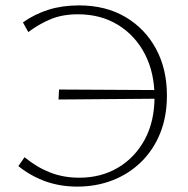

<svg xmlns="http://www.w3.org/2000/svg" viewBox="-20 -685 698 712"><path d="M267 7Q204 7 150 -12Q96 -31 48 -69L71 -102Q116 -65 165.5 -45.5Q215 -26 274 -26Q355 -26 418 -63.5Q481 -101 517 -168Q553 -235 553 -325Q553 -415 517.5 -484Q482 -553 418 -592.5Q354 -632 269 -632Q211 -632 167 -613.5Q123 -595 85 -566L65 -602Q109 -633 160 -649Q211 -665 273 -665Q372 -665 445 -622Q518 -579 558.5 -504Q599 -429 599 -331Q599 -253 574 -191Q549 -129 503.5 -84.5Q458 -40 397.5 -16.5Q337 7 267 7ZM197 -316 199 -353 571 -351 569 -319Z"/></svg>

Font: Ysabeau SC ExtraLight
Style: Regular
Weight: 250
Designer: Christian Thalmann (Catharsis Fonts)
Version: Version 2.001;gftools[0.9.30]; featfreeze: smcp